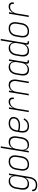

<svg xmlns="http://www.w3.org/2000/svg" viewBox="1998 -2778 998 5045"><g transform="rotate(-90 2497.5 -256.0)"><path d="M160 223Q138 223 117.5 220.5Q97 218 77.5 212Q58 206 41 194.5Q24 183 13 167Q2 151 -2.5 131Q-7 111 -4 90H36Q33 114 43.5 134.5Q54 155 73 166.5Q92 178 115.5 182Q139 186 163 186Q183 186 203.5 181.5Q224 177 243.5 166.5Q263 156 278 139.5Q293 123 304 104Q315 85 321 65Q327 45 331 24L350 -91Q337 -69 319 -49Q301 -29 278.5 -16Q256 -3 231 2.5Q206 8 182 8Q155 8 130 1Q105 -6 85.5 -22Q66 -38 54 -60.5Q42 -83 38 -108.5Q34 -134 35 -161Q36 -188 40 -215L60 -335Q64 -359 71 -383Q78 -407 91 -429.5Q104 -452 122 -471.5Q140 -491 162 -504Q184 -517 208.5 -522.5Q233 -528 257 -528Q285 -528 310.5 -521Q336 -514 355 -497.5Q374 -481 386 -458Q398 -435 403 -410L421 -520H461L370 30Q366 55 357.5 80Q349 105 335.5 127.5Q322 150 302.5 169Q283 188 259 200.5Q235 213 210 218Q185 223 160 223ZM196 -29Q216 -29 236.5 -33Q257 -37 276 -47.5Q295 -58 311 -73.5Q327 -89 338.5 -107.5Q350 -126 356 -146.5Q362 -167 366 -187L386 -307Q389 -329 389.5 -351Q390 -373 386.5 -394Q383 -415 374 -434Q365 -453 349.5 -466.5Q334 -480 313 -485.5Q292 -491 270 -491Q250 -491 229 -487Q208 -483 188.5 -472Q169 -461 153.5 -445Q138 -429 126.5 -410Q115 -391 109 -370.5Q103 -350 99 -329L79 -209Q76 -188 75.5 -166Q75 -144 78.5 -123Q82 -102 91.5 -84Q101 -66 116.5 -53Q132 -40 153 -34.5Q174 -29 196 -29Z M699 8Q671 8 644 2Q617 -4 595.5 -19Q574 -34 560.5 -56.5Q547 -79 540.5 -105Q534 -131 535 -159Q536 -187 540 -215L560 -335Q564 -361 572.5 -386Q581 -411 595 -433.5Q609 -456 629 -475Q649 -494 673 -506Q697 -518 723 -523Q749 -528 774 -528Q802 -528 829 -522Q856 -516 877.5 -501Q899 -486 913 -463.5Q927 -441 933 -415Q939 -389 938.5 -361Q938 -333 933 -305L913 -185Q909 -159 901 -134Q893 -109 878.5 -86.5Q864 -64 844 -45Q824 -26 800 -14Q776 -2 750 3Q724 8 699 8ZM700 -29Q720 -29 741.5 -33Q763 -37 782.5 -47.5Q802 -58 818.5 -74Q835 -90 846 -109Q857 -128 864 -149Q871 -170 874 -191L894 -311Q898 -333 898.5 -355Q899 -377 895 -398Q891 -419 881 -437Q871 -455 854.5 -468Q838 -481 817.5 -486Q797 -491 774 -491Q754 -491 732.5 -487Q711 -483 691 -472.5Q671 -462 655 -446Q639 -430 628 -411Q617 -392 610 -371Q603 -350 599 -329L579 -209Q576 -187 575 -165Q574 -143 578 -122Q582 -101 592 -83Q602 -65 618.5 -52Q635 -39 656 -34Q677 -29 700 -29Z M1216 8Q1188 8 1163 1Q1138 -6 1118.5 -22.5Q1099 -39 1087.5 -62Q1076 -85 1071 -110L1053 0H1013L1134 -735H1174L1124 -429Q1136 -451 1154.5 -471Q1173 -491 1195 -504Q1217 -517 1242 -522.5Q1267 -528 1291 -528Q1318 -528 1343.5 -521Q1369 -514 1388.5 -498Q1408 -482 1419.5 -459.5Q1431 -437 1435.5 -411.5Q1440 -386 1439 -359Q1438 -332 1433 -305L1413 -185Q1409 -161 1402 -137Q1395 -113 1382.5 -90.5Q1370 -68 1352 -48.5Q1334 -29 1311.5 -16Q1289 -3 1264.5 2.5Q1240 8 1216 8ZM1204 -29Q1224 -29 1245 -33Q1266 -37 1285 -48Q1304 -59 1320 -75Q1336 -91 1347 -110Q1358 -129 1364.5 -149.5Q1371 -170 1374 -191L1394 -311Q1398 -332 1398.5 -354Q1399 -376 1395.5 -397Q1392 -418 1382.5 -436Q1373 -454 1357 -467Q1341 -480 1320.5 -485.5Q1300 -491 1278 -491Q1258 -491 1237.5 -487Q1217 -483 1197.5 -472.5Q1178 -462 1162 -446.5Q1146 -431 1135 -412.5Q1124 -394 1117.5 -373.5Q1111 -353 1108 -333L1088 -213Q1084 -191 1083.5 -169Q1083 -147 1086.5 -126Q1090 -105 1099.5 -86Q1109 -67 1124 -53.5Q1139 -40 1160.5 -34.5Q1182 -29 1204 -29Z M1707 8Q1679 8 1651.5 2Q1624 -4 1601.5 -18.5Q1579 -33 1563.5 -55Q1548 -77 1541.5 -103.5Q1535 -130 1535.5 -158.5Q1536 -187 1540 -215L1560 -335Q1564 -361 1572.5 -386Q1581 -411 1595 -433.5Q1609 -456 1629 -475Q1649 -494 1673.5 -506Q1698 -518 1724 -523Q1750 -528 1775 -528Q1798 -528 1821 -525Q1844 -522 1865.5 -514.5Q1887 -507 1904.5 -493.5Q1922 -480 1932.5 -461Q1943 -442 1945.5 -418.5Q1948 -395 1944 -372Q1940 -349 1930 -326.5Q1920 -304 1902 -286.5Q1884 -269 1862 -257.5Q1840 -246 1817 -239.5Q1794 -233 1770.5 -230.5Q1747 -228 1725 -228Q1689 -228 1654 -232Q1619 -236 1585 -246L1579 -209Q1576 -187 1575.5 -164Q1575 -141 1580.5 -119.5Q1586 -98 1597.5 -80Q1609 -62 1626.5 -50Q1644 -38 1666 -33.5Q1688 -29 1711 -29Q1736 -29 1761.5 -35Q1787 -41 1809 -56Q1831 -71 1848.5 -92Q1866 -113 1877 -137L1911 -121Q1897 -92 1876 -67Q1855 -42 1827.5 -24.5Q1800 -7 1769 0.5Q1738 8 1707 8ZM1725 -264Q1743 -264 1762 -266Q1781 -268 1800 -273Q1819 -278 1837 -287Q1855 -296 1869.5 -309.5Q1884 -323 1893 -341Q1902 -359 1905 -377Q1908 -395 1906 -412.5Q1904 -430 1895 -443.5Q1886 -457 1872.5 -466.5Q1859 -476 1843 -481.5Q1827 -487 1810 -489Q1793 -491 1775 -491Q1754 -491 1733 -487Q1712 -483 1692 -472.5Q1672 -462 1655.5 -446Q1639 -430 1628 -411Q1617 -392 1610 -371Q1603 -350 1599 -329L1592 -283Q1623 -273 1656.5 -268.5Q1690 -264 1725 -264Z M2073 0 2159 -520H2199L2180 -407Q2192 -432 2209 -454.5Q2226 -477 2247.5 -494.5Q2269 -512 2295 -520Q2321 -528 2347 -528Q2374 -528 2399 -520Q2424 -512 2439 -492Q2454 -472 2456.5 -445.5Q2459 -419 2455 -392H2415Q2418 -411 2416.5 -430Q2415 -449 2405 -463.5Q2395 -478 2377.5 -484.5Q2360 -491 2341 -491Q2318 -491 2294 -484Q2270 -477 2250 -462Q2230 -447 2214.5 -426.5Q2199 -406 2188 -383.5Q2177 -361 2171 -337.5Q2165 -314 2161 -291L2113 0Z M2513 0 2599 -520H2639L2624 -430Q2637 -452 2654 -471.5Q2671 -491 2693 -504Q2715 -517 2739 -522.5Q2763 -528 2787 -528Q2814 -528 2839 -521Q2864 -514 2882.5 -497.5Q2901 -481 2912.5 -458.5Q2924 -436 2928 -410.5Q2932 -385 2931 -358Q2930 -331 2925 -305L2875 0H2835L2886 -311Q2890 -332 2891 -353.5Q2892 -375 2888.5 -396Q2885 -417 2876 -435Q2867 -453 2851.5 -466.5Q2836 -480 2816 -485.5Q2796 -491 2774 -491Q2754 -491 2734 -487Q2714 -483 2695 -472.5Q2676 -462 2660.5 -446Q2645 -430 2634.5 -411.5Q2624 -393 2617.5 -373Q2611 -353 2608 -333L2553 0Z M3182 8Q3155 8 3130 1Q3105 -6 3085.5 -22Q3066 -38 3054 -60.5Q3042 -83 3038 -108.5Q3034 -134 3035 -161Q3036 -188 3040 -215L3060 -335Q3064 -359 3071 -383Q3078 -407 3091 -429.5Q3104 -452 3122 -471.5Q3140 -491 3162 -504Q3184 -517 3208.5 -522.5Q3233 -528 3257 -528Q3285 -528 3310.5 -521Q3336 -514 3355 -497.5Q3374 -481 3386 -458Q3398 -435 3403 -410L3421 -520H3461L3385 -64Q3384 -57 3385 -50Q3386 -43 3390.5 -38Q3395 -33 3402 -31Q3409 -29 3416 -29H3435L3434 8H3409Q3394 8 3380 4Q3366 0 3356.5 -10Q3347 -20 3345 -34.5Q3343 -49 3345 -64L3350 -91Q3337 -69 3319 -49Q3301 -29 3278.5 -16Q3256 -3 3231 2.5Q3206 8 3182 8ZM3196 -29Q3216 -29 3236.5 -33Q3257 -37 3276 -47.5Q3295 -58 3311 -73.5Q3327 -89 3338.5 -107.5Q3350 -126 3356 -146.5Q3362 -167 3366 -187L3386 -307Q3389 -329 3389.5 -351Q3390 -373 3386.5 -394Q3383 -415 3374 -434Q3365 -453 3349.5 -466.5Q3334 -480 3313 -485.5Q3292 -491 3270 -491Q3250 -491 3229 -487Q3208 -483 3188.5 -472Q3169 -461 3153.5 -445Q3138 -429 3126.5 -410Q3115 -391 3109 -370.5Q3103 -350 3099 -329L3079 -209Q3076 -188 3075.5 -166Q3075 -144 3078.5 -123Q3082 -102 3091.5 -84Q3101 -66 3116.5 -53Q3132 -40 3153 -34.5Q3174 -29 3196 -29Z M3682 8Q3655 8 3630 1Q3605 -6 3585.5 -22Q3566 -38 3554 -60.5Q3542 -83 3538 -108.5Q3534 -134 3535 -161Q3536 -188 3540 -215L3560 -335Q3564 -359 3571 -383Q3578 -407 3591 -429.5Q3604 -452 3622 -471.5Q3640 -491 3662 -504Q3684 -517 3708.5 -522.5Q3733 -528 3757 -528Q3785 -528 3810.5 -521Q3836 -514 3855 -497.5Q3874 -481 3886 -458Q3898 -435 3903 -410L3956 -735H3996L3885 -64Q3884 -57 3885 -50Q3886 -43 3890.5 -38Q3895 -33 3902 -31Q3909 -29 3916 -29H3935L3934 8H3909Q3894 8 3880 4Q3866 0 3856.5 -10Q3847 -20 3845 -34.5Q3843 -49 3845 -64L3850 -91Q3837 -69 3819 -49Q3801 -29 3778.5 -16Q3756 -3 3731 2.5Q3706 8 3682 8ZM3696 -29Q3716 -29 3736.5 -33Q3757 -37 3776 -47.5Q3795 -58 3811 -73.5Q3827 -89 3838.5 -107.5Q3850 -126 3856 -146.5Q3862 -167 3866 -187L3886 -307Q3889 -329 3889.5 -351Q3890 -373 3886.5 -394Q3883 -415 3874 -434Q3865 -453 3849.5 -466.5Q3834 -480 3813 -485.5Q3792 -491 3770 -491Q3750 -491 3729 -487Q3708 -483 3688.5 -472Q3669 -461 3653.5 -445Q3638 -429 3626.5 -410Q3615 -391 3609 -370.5Q3603 -350 3599 -329L3579 -209Q3576 -188 3575.5 -166Q3575 -144 3578.5 -123Q3582 -102 3591.5 -84Q3601 -66 3616.5 -53Q3632 -40 3653 -34.5Q3674 -29 3696 -29Z M4199 8Q4171 8 4144 2Q4117 -4 4095.5 -19Q4074 -34 4060.5 -56.5Q4047 -79 4040.5 -105Q4034 -131 4035 -159Q4036 -187 4040 -215L4060 -335Q4064 -361 4072.5 -386Q4081 -411 4095 -433.5Q4109 -456 4129 -475Q4149 -494 4173 -506Q4197 -518 4223 -523Q4249 -528 4274 -528Q4302 -528 4329 -522Q4356 -516 4377.5 -501Q4399 -486 4413 -463.5Q4427 -441 4433 -415Q4439 -389 4438.5 -361Q4438 -333 4433 -305L4413 -185Q4409 -159 4401 -134Q4393 -109 4378.5 -86.5Q4364 -64 4344 -45Q4324 -26 4300 -14Q4276 -2 4250 3Q4224 8 4199 8ZM4200 -29Q4220 -29 4241.5 -33Q4263 -37 4282.5 -47.5Q4302 -58 4318.5 -74Q4335 -90 4346 -109Q4357 -128 4364 -149Q4371 -170 4374 -191L4394 -311Q4398 -333 4398.5 -355Q4399 -377 4395 -398Q4391 -419 4381 -437Q4371 -455 4354.5 -468Q4338 -481 4317.5 -486Q4297 -491 4274 -491Q4254 -491 4232.5 -487Q4211 -483 4191 -472.5Q4171 -462 4155 -446Q4139 -430 4128 -411Q4117 -392 4110 -371Q4103 -350 4099 -329L4079 -209Q4076 -187 4075 -165Q4074 -143 4078 -122Q4082 -101 4092 -83Q4102 -65 4118.5 -52Q4135 -39 4156 -34Q4177 -29 4200 -29Z M4573 0 4659 -520H4699L4680 -407Q4692 -432 4709 -454.5Q4726 -477 4747.5 -494.5Q4769 -512 4795 -520Q4821 -528 4847 -528Q4874 -528 4899 -520Q4924 -512 4939 -492Q4954 -472 4956.5 -445.5Q4959 -419 4955 -392H4915Q4918 -411 4916.5 -430Q4915 -449 4905 -463.5Q4895 -478 4877.5 -484.5Q4860 -491 4841 -491Q4818 -491 4794 -484Q4770 -477 4750 -462Q4730 -447 4714.5 -426.5Q4699 -406 4688 -383.5Q4677 -361 4671 -337.5Q4665 -314 4661 -291L4613 0Z"/></g></svg>

Font: Iosevka Extralight
Style: Italic
Weight: 200
Italic angle: -9°
Monospace: yes
Designer: Belleve Invis
Foundry: Belleve Invis
Version: Version 32.5.0; ttfautohint (v1.8.4)